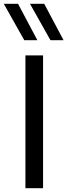

<svg xmlns="http://www.w3.org/2000/svg" viewBox="-39 -992 355 1012"><path d="M95 -700V0H188V-700ZM158 -780 56 -972H-19L89 -780ZM296 -780 194 -972H119L227 -780Z"/></svg>

Font: Gully
Style: Regular
Weight: 400
Designer: jaikishan Patel
Foundry: MagicType
Version: Version 1.000;Glyphs 3.2 (3242)